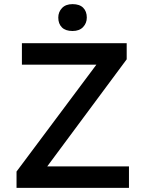

<svg xmlns="http://www.w3.org/2000/svg" viewBox="-20 -909 699 929"><path d="M593 -622 196 -87 180 -104H604V0H60V-79L459 -613L474 -596H86V-700H593ZM262 -824Q262 -851 280 -870Q298 -889 331 -889Q365 -889 382.5 -871.5Q400 -854 400 -824Q400 -797 382 -778Q364 -759 331 -759Q297 -759 279.5 -776.5Q262 -794 262 -824Z"/></svg>

Font: Lexend
Style: Regular
Weight: 400
Designer: Thomas Jockin
Foundry: Lexend
Version: Version 1.000